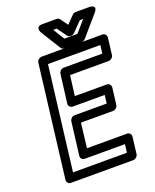

<svg xmlns="http://www.w3.org/2000/svg" viewBox="-158 -935 849 1051"><g transform="rotate(-20 266.0 -410.0)"><path d="M100 -25 174 -629H479L473 -581H248C233 -581 221 -567 220 -556L199 -389C197 -374 210 -364 221 -364H408L402 -316H215C200 -316 188 -302 187 -291L163 -98C161 -83 174 -73 185 -73H420L414 -25ZM47 0C46 11 54 25 69 25H433C444 25 459 15 461 0L473 -98C474 -109 466 -123 451 -123H217L234 -266H421C432 -266 447 -276 449 -291L461 -389C462 -400 454 -414 439 -414H252L267 -531H492C503 -531 518 -541 520 -556L532 -654C533 -665 525 -679 510 -679H155C144 -679 129 -669 127 -654ZM420 -795H439L382 -729H306L265 -795H285L325 -740C329 -734 336 -731 343 -731H346C353 -731 361 -735 366 -740ZM414 -845C407 -845 399 -842 394 -836L352 -793L321 -836C317 -841 310 -845 303 -845H222C173 -845 197 -805 197 -805L269 -689C272 -684 280 -679 288 -679H388C395 -679 404 -682 410 -689L510 -805C544 -844 495 -845 495 -845Z"/></g></svg>

Font: Falling Sky
Style: CondOuObl
Weight: 400
Designer: Paul D. Hunt
Foundry: Adobe Systems Incorporated
Version: Version 1.02